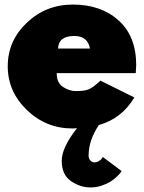

<svg xmlns="http://www.w3.org/2000/svg" viewBox="-20 -548 632 843"><path d="M251 158Q251 100 318 15Q310 16 298 16Q182 16 98 -65Q14 -146 14 -257Q14 -369 98 -448.5Q182 -528 300 -528Q423 -528 500.5 -458.5Q578 -389 578 -262Q578 -251 576 -227H229Q229 -184 257 -166Q285 -148 313 -148Q351 -148 370 -156Q389 -164 421 -194L570 -120Q514 -27 414 1Q369 68 369 136Q369 148 376.5 156.5Q384 165 394 165Q405 165 414.5 159Q424 153 428 147L431 141L514 203Q512 206 508.5 211Q505 216 492.5 228Q480 240 465 249.5Q450 259 426.5 267Q403 275 377 275Q332 275 291.5 247Q251 219 251 158ZM235 -335H375Q365 -390 306 -390Q237 -390 235 -335Z"/></svg>

Font: Spartan MB
Style: Regular
Weight: 900
Designer: Matt Bailey
Foundry: Matt Bailey
Version: Version 001.001